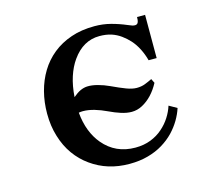

<svg xmlns="http://www.w3.org/2000/svg" viewBox="-111 -921 1222 1081"><g transform="rotate(-15 500.0 -381.0)"><path d="M812 -240.7 857.9 -214.8Q847.2 -181.2 827.4 -147.7Q807.6 -114.3 778.8 -84Q750 -54.2 711.4 -30.8Q672.9 -7.3 624.5 5.9Q576.2 19.5 516.1 19.5Q388.7 19.5 293 -49.3Q246.1 -82.5 211.9 -130.4Q177.7 -178.2 159.2 -239.7Q140.1 -300.8 140.1 -373.5Q140.1 -439.9 155.8 -500.7Q171.4 -561.5 202.6 -612.8Q233.4 -663.6 279.8 -701.2Q326.2 -738.8 387.7 -759.8Q447.8 -780.8 524.9 -780.8Q574.2 -780.8 618.9 -769Q663.6 -757.3 707 -738.8Q722.7 -731.9 731.4 -729.2Q740.2 -726.6 747.1 -726.6Q752.4 -726.6 757.8 -729Q763.2 -731.4 766.6 -740.2Q770 -748.5 770 -768.6H816.9V-516.6H770Q760.7 -551.8 744.4 -584.5Q728 -617.2 705.1 -642.6Q685.1 -664.6 660.9 -682.1Q636.7 -699.7 606.4 -710Q575.7 -719.7 537.1 -719.7Q441.9 -719.7 378.4 -629.9Q351.6 -592.3 334.7 -540.5Q317.9 -488.8 313.5 -423.8Q337.4 -444.3 357.4 -453.4Q377.4 -462.4 397 -463.4Q423.8 -464.8 458.3 -455.6Q492.7 -446.3 522.9 -432.1Q571.8 -409.2 606 -396.2Q640.1 -383.3 666 -383.3Q692.9 -383.3 714.4 -391.6Q735.8 -399.9 756.8 -410.2L769 -385.3Q728.5 -309.6 666.5 -276.4Q636.7 -260.3 604 -260.3Q575.2 -260.3 542.5 -270.8Q509.8 -281.2 474.1 -298.3Q439.5 -314.9 404.3 -325.2Q369.1 -335.4 337.9 -335.4Q325.2 -335.4 314 -333Q319.3 -274.4 337.6 -227.3Q356 -180.2 385.3 -145.5Q456.5 -60.5 571.8 -60.5Q621.6 -60.5 661.6 -76.2Q701.7 -91.8 731.4 -118.2Q761.2 -144 781.5 -176Q801.8 -208 812 -240.7Z"/></g></svg>

Font: BIZ UDMincho
Style: Bold
Weight: 700
Monospace: yes
Designer: TypeBank Co., Ltd.
Foundry: Morisawa Inc.
Version: Version 1.06